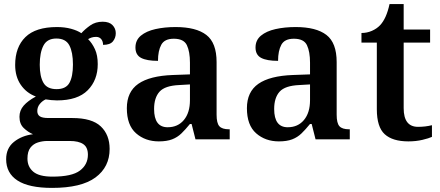

<svg xmlns="http://www.w3.org/2000/svg" viewBox="-20 -680 2149 937"><path d="M234 237Q121 237 65.5 201Q10 165 10 97Q10 43 48 12.5Q86 -18 141 -25Q117 -35 96 -55Q75 -75 75 -110Q75 -141 95.5 -164.5Q116 -188 155 -209Q109 -226 81.5 -266Q54 -306 54 -363Q54 -450 104 -499Q154 -548 258 -548Q296 -548 327 -539.5Q358 -531 377 -518Q395 -538 420.5 -556Q446 -574 481 -574Q513 -574 529 -557.5Q545 -541 545 -518Q545 -495 531 -478Q517 -461 483 -461Q483 -478 474 -489Q465 -500 449 -500Q437 -500 427.5 -497Q418 -494 410 -489Q430 -469 443.5 -439.5Q457 -410 457 -367Q457 -289 408 -239.5Q359 -190 258 -190Q247 -190 230 -191.5Q213 -193 203 -195Q187 -188 174.5 -173Q162 -158 162 -138Q162 -121 174 -112.5Q186 -104 217 -104H333Q429 -104 472 -63Q515 -22 515 47Q515 135 446 186Q377 237 234 237ZM256 -245Q302 -245 319 -276Q336 -307 336 -365Q336 -425 318.5 -458.5Q301 -492 255 -492Q210 -492 192 -457.5Q174 -423 174 -364Q174 -307 192 -276Q210 -245 256 -245ZM236 182Q331 182 370 152.5Q409 123 409 75Q409 39 386.5 23.5Q364 8 320 8H211Q188 8 165.5 15Q143 22 128.5 40.5Q114 59 114 94Q114 134 142.5 158Q171 182 236 182Z M755 10Q689 10 644 -29.5Q599 -69 599 -152Q599 -232 655 -271Q711 -310 824 -314L907 -317V-374Q907 -428 892 -459.5Q877 -491 828 -491Q783 -491 767 -461.5Q751 -432 751 -383Q696 -383 668.5 -397.5Q641 -412 641 -448Q641 -484 667.5 -506Q694 -528 738.5 -538Q783 -548 837 -548Q937 -548 987 -509.5Q1037 -471 1037 -377V-120Q1037 -79 1050.5 -64Q1064 -49 1098 -49H1101V0H934L915 -75H907Q885 -48 865.5 -29Q846 -10 820 0Q794 10 755 10ZM798 -59Q848 -59 877.5 -94.5Q907 -130 907 -191V-268L855 -265Q785 -262 758.5 -232.5Q732 -203 732 -148Q732 -59 798 -59Z M1341 10Q1275 10 1230 -29.5Q1185 -69 1185 -152Q1185 -232 1241 -271Q1297 -310 1410 -314L1493 -317V-374Q1493 -428 1478 -459.5Q1463 -491 1414 -491Q1369 -491 1353 -461.5Q1337 -432 1337 -383Q1282 -383 1254.5 -397.5Q1227 -412 1227 -448Q1227 -484 1253.5 -506Q1280 -528 1324.5 -538Q1369 -548 1423 -548Q1523 -548 1573 -509.5Q1623 -471 1623 -377V-120Q1623 -79 1636.5 -64Q1650 -49 1684 -49H1687V0H1520L1501 -75H1493Q1471 -48 1451.5 -29Q1432 -10 1406 0Q1380 10 1341 10ZM1384 -59Q1434 -59 1463.5 -94.5Q1493 -130 1493 -191V-268L1441 -265Q1371 -262 1344.5 -232.5Q1318 -203 1318 -148Q1318 -59 1384 -59Z M1973 10Q1896 10 1857.5 -25Q1819 -60 1819 -147V-472H1744V-519Q1771 -519 1795 -529.5Q1819 -540 1835 -557Q1866 -590 1881 -660H1950V-536H2079V-472H1950V-152Q1950 -61 2020 -61Q2038 -61 2055 -63Q2072 -65 2088 -69V-12Q2073 -5 2041.5 2.5Q2010 10 1973 10Z"/></svg>

Font: Noto Serif Telugu SemiBold
Style: Regular
Weight: 600
Designer: Jelle Bosma - Monotype Design Team
Foundry: Monotype Imaging Inc.
Version: Version 2.005; ttfautohint (v1.8.4.7-5d5b)